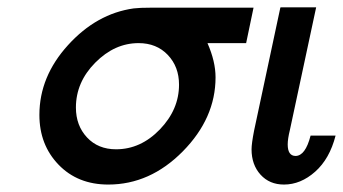

<svg xmlns="http://www.w3.org/2000/svg" viewBox="-20 -493 931 521"><path d="M86.9 -181.2Q86.9 -285.2 164.6 -370.6Q242.2 -456.1 342.8 -470.2Q358.9 -472.2 392.1 -472.2H668L647.9 -376H543Q564.9 -326.2 564.9 -283.2Q564.9 -172.4 476.1 -82.3Q387.2 7.8 273.9 7.8Q190.9 7.8 138.9 -46.1Q86.9 -100.1 86.9 -181.2ZM186 -201.2Q186 -152.3 216.1 -120.1Q246.1 -87.9 294.9 -87.9Q361.8 -87.9 413.8 -141.8Q465.8 -195.8 465.8 -263.2Q465.8 -312 435.3 -344Q404.8 -376 356 -376Q291 -376 238.5 -323Q186 -270 186 -201.2Z M662.6 -87.9Q662.6 -103 669.4 -138.2L740.7 -472.2L741.7 -473.1H837.9L766.6 -140.1Q760.7 -116.2 760.7 -101.1Q760.7 -70.3 781.7 -69.8Q808.6 -69.8 822.8 -125H890.6Q874.5 -62 835.2 -27.1Q795.9 7.8 750.5 7.8Q711.4 7.8 687 -19Q662.6 -45.9 662.6 -87.9Z"/></svg>

Font: CMU Bright
Style: SemiBoldOblique
Weight: 600
Italic angle: -12°
Version: Version 0.7.0